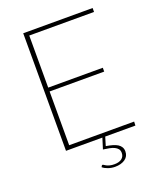

<svg xmlns="http://www.w3.org/2000/svg" viewBox="-159 -802 900 1079"><g transform="rotate(-20 291.0 -262.0)"><path d="M277.5 144Q280 144 284.2 147.2Q288.5 150.5 296 154.2Q303.5 158 314.8 161Q326 164 342 164Q370.5 164 386.2 151.8Q402 139.5 402 118Q402 103.5 394.8 94.2Q387.5 85 375 79Q362.5 73 345.5 69.8Q328.5 66.5 309 64L329 0H111.5V-703H526.5V-679.5H139V-368H465.5V-345H139V-23.5H527.5L526.5 0H346L330.5 51.5Q352 55 369.5 60Q387 65 399 72.5Q411 80 417.5 91Q424 102 424 117Q424 146.5 400.5 162.8Q377 179 340.5 179Q320 179 300 172.2Q280 165.5 268 155L271.5 148Q274.5 144 277.5 144Z"/></g></svg>

Font: Lato Thin
Style: Regular
Weight: 200
Designer: Lukasz Dziedzic
Foundry: tyPoland Lukasz Dziedzic
Version: Version 2.007; 2014-02-27